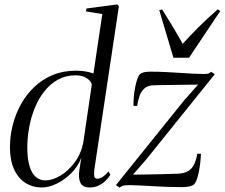

<svg xmlns="http://www.w3.org/2000/svg" viewBox="-20 -837 1016 868"><path d="M406.5 -70.5Q404.5 -53 406 -41Q407.5 -29 420.5 -29Q430.5 -29 443.5 -37Q456.5 -45 470.5 -62L479 -47Q471 -33 457.2 -19.8Q443.5 -6.5 425.5 2Q407.5 10.5 385.5 10.5Q353.5 10.5 343.5 -11Q333.5 -32.5 338.5 -66L347.5 -124.5Q334 -86.5 304 -56Q274 -25.5 238 -7.5Q202 10.5 170 10.5Q126.5 10.5 94 -10.8Q61.5 -32 43.2 -72.5Q25 -113 25 -171.5Q25 -221.5 37.5 -271.2Q50 -321 74.5 -365.2Q99 -409.5 135 -443.8Q171 -478 218.2 -497.8Q265.5 -517.5 323.5 -517.5Q346 -517.5 366.5 -514Q387 -510.5 402.5 -505L442.5 -773.5L368.5 -785.5L371 -798.5L510 -817L517.5 -809ZM395 -454Q393 -469.5 373 -483Q353 -496.5 321.5 -496.5Q277.5 -496.5 242.5 -477.2Q207.5 -458 181.2 -425Q155 -392 137.8 -350Q120.5 -308 112 -261.8Q103.5 -215.5 103.5 -170Q103.5 -119 113.5 -86Q123.5 -53 141.8 -37.2Q160 -21.5 185 -21.5Q216.5 -21.5 251.8 -42.2Q287 -63 316 -100.8Q345 -138.5 356 -189.5ZM875.5 -454.5Q864.5 -454.5 843.5 -454.2Q822.5 -454 796.8 -453.5Q771 -453 746 -452.8Q721 -452.5 701.8 -452.2Q682.5 -452 674 -451.5Q647.5 -450.5 632.8 -437.2Q618 -424 610.8 -403.2Q603.5 -382.5 600 -358H583.5Q583 -377 585 -400Q587 -423 591.5 -445Q596 -467 602 -483Q608 -499 615 -503.5Q620.5 -507.5 630.2 -510.2Q640 -513 660 -513Q691 -513 724.5 -511.5Q758 -510 790.2 -507.8Q822.5 -505.5 850.8 -504Q879 -502.5 899 -502.5Q912 -502.5 919.2 -503.8Q926.5 -505 934.5 -512.5L951 -501.5L641 -116L581 -47.5Q600 -47.5 631 -48Q662 -48.5 695 -49.2Q728 -50 754.2 -50.8Q780.5 -51.5 790 -52Q824.5 -54.5 844.2 -74.5Q864 -94.5 872 -142H888.5Q887.5 -119.5 884.8 -96.5Q882 -73.5 877.5 -53.2Q873 -33 867 -18.8Q861 -4.5 852.5 0Q846.5 3.5 834.5 6.2Q822.5 9 803.5 9Q770.5 9 735.2 7.8Q700 6.5 667 4.5Q634 2.5 607.8 1.2Q581.5 0 566 0Q548.5 0 538.8 2Q529 4 521 11.5L504 0L811 -381.5ZM764 -576 700 -791 713 -794.5Q733 -762.5 756.2 -724.2Q779.5 -686 806 -639Q838.5 -675 876.5 -713Q914.5 -751 964 -794.5L976 -787.5L834.5 -576Z"/></svg>

Font: Merriweather 144pt Light
Style: Italic
Weight: 300
Italic angle: -7.8°
Version: Version 2.101